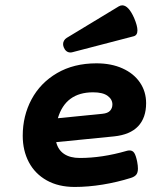

<svg xmlns="http://www.w3.org/2000/svg" viewBox="-20 -704 640 734"><path d="M475.6 -128.9Q486.8 -128.9 493.2 -119.4Q499.5 -109.9 504.4 -85.9Q507.3 -70.8 507.3 -59.6Q507.3 -44.4 501 -36.4Q494.6 -28.3 480.5 -23.9Q427.7 -7.3 372.3 1.7Q316.9 10.7 265.6 10.7Q203.6 10.7 158.7 -14.4Q113.8 -39.6 90.3 -84Q66.9 -128.4 66.9 -185.1Q66.9 -261.2 100.6 -324.2Q134.3 -387.2 198.2 -424.6Q262.2 -461.9 348.6 -461.9Q405.3 -461.9 448.2 -442.6Q491.2 -423.3 514.9 -388.7Q538.6 -354 538.6 -309.6Q538.6 -253.9 508.1 -221.4Q477.5 -189 416 -182.6L194.8 -160.6Q202.1 -130.9 225.1 -115.5Q248 -100.1 285.2 -100.1Q370.1 -100.1 463.4 -127Q469.2 -128.9 475.6 -128.9ZM201.2 -252 371.6 -269Q392.1 -271 400.9 -280.8Q409.7 -290.5 409.7 -304.7Q409.7 -324.2 391.4 -337.6Q373 -351.1 335.9 -351.1Q230.5 -351.1 201.2 -252ZM447.3 -683.6Q471.2 -683.6 492.7 -635.3Q505.4 -605.5 505.4 -587.9Q505.4 -569.3 491.2 -565.4L256.8 -504.4Q253.9 -503.4 249 -503.4Q240.2 -503.4 233.6 -508.8Q227.1 -514.2 223.6 -523.4Q221.2 -529.8 221.2 -535.6Q221.2 -542.5 224.9 -548.8Q228.5 -555.2 234.9 -559.1L434.1 -679.7Q440.9 -683.6 447.3 -683.6Z"/></svg>

Font: Courier Prime
Style: Bold Italic
Weight: 700
Italic angle: -10°
Designer: Alan Dague-Greene
Foundry: Quote-Unquote Apps
Version: Version 3.018